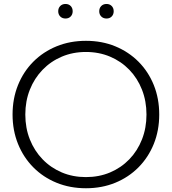

<svg xmlns="http://www.w3.org/2000/svg" viewBox="-20 -958 888 992"><path d="M424.3 14.6Q341.8 14.6 272.5 -13.7Q203.1 -42 152.1 -93.5Q101.1 -145 73 -214.6Q44.9 -284.2 44.9 -366.2Q44.9 -448.7 73 -518.3Q101.1 -587.9 152.1 -639.2Q203.1 -690.4 272.5 -718.8Q341.8 -747.1 424.3 -747.1Q506.3 -747.1 575.4 -718.8Q644.5 -690.4 695.6 -639.2Q746.6 -587.9 774.7 -518.3Q802.7 -448.7 802.7 -366.2Q802.7 -284.2 774.7 -214.6Q746.6 -145 695.6 -93.5Q644.5 -42 575.4 -13.7Q506.3 14.6 424.3 14.6ZM423.8 -43Q491.7 -43 548.8 -67.1Q606 -91.3 648.2 -135Q690.4 -178.7 713.6 -237.8Q736.8 -296.9 736.8 -366.2Q736.8 -435.5 713.6 -494.6Q690.4 -553.7 648.2 -597.4Q606 -641.1 548.8 -665.3Q491.7 -689.5 423.8 -689.5Q356.4 -689.5 299.3 -665.3Q242.2 -641.1 200 -597.4Q157.7 -553.7 134.3 -494.9Q110.8 -436 110.8 -366.2Q110.8 -296.4 134.3 -237.5Q157.7 -178.7 200 -135Q242.2 -91.3 299.3 -67.1Q356.4 -43 423.8 -43ZM530.3 -862.3Q513.7 -862.3 503.2 -872.8Q492.7 -883.3 492.7 -899.9Q492.7 -916.5 503.2 -927Q513.7 -937.5 530.3 -937.5Q546.9 -937.5 557.1 -927Q567.4 -916.5 567.4 -899.9Q567.4 -883.3 557.1 -872.8Q546.9 -862.3 530.3 -862.3ZM318.4 -862.3Q301.8 -862.3 291.3 -872.8Q280.8 -883.3 280.8 -899.9Q280.8 -916.5 291.3 -927Q301.8 -937.5 318.4 -937.5Q335 -937.5 345.2 -927Q355.5 -916.5 355.5 -899.9Q355.5 -883.3 345.2 -872.8Q335 -862.3 318.4 -862.3Z"/></svg>

Font: Kumbh Sans Light
Style: Regular
Weight: 300
Version: Version 1.004